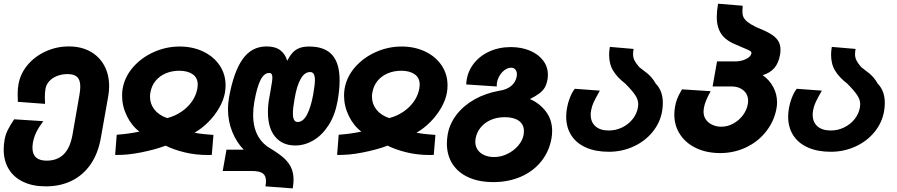

<svg xmlns="http://www.w3.org/2000/svg" viewBox="-32 -809 4852 1038"><path d="M-12 -0.5Q-12 -25 -7.5 -52Q-3 -79 9.2 -104.5Q21.5 -130 44.5 -164L202 -154Q176.5 -119.5 164 -93.8Q151.5 -68 146 -38Q143.5 -21.5 143.5 -10.5Q143.5 59.5 220 59.5Q278 59.5 312.8 24.8Q347.5 -10 360 -81L397.5 -296Q402 -321.5 402 -340.5Q402 -376.5 385.5 -392.5Q369 -408.5 333.5 -408.5Q304 -408.5 278 -398.8Q252 -389 235 -370.8Q218 -352.5 214 -329Q210.5 -309.5 210.5 -283.5L211.5 -247.5L64.5 -258.5L63.5 -301.5Q63.5 -330.5 68 -353.5Q78 -411 117.2 -457.8Q156.5 -504.5 215.2 -531.2Q274 -558 340 -558Q406.5 -558 455.8 -530.8Q505 -503.5 531.5 -454.8Q558 -406 558 -343Q558 -315 553 -288L513 -62.5Q498.5 20 458.2 78.8Q418 137.5 356.2 168Q294.5 198.5 215.5 198.5Q145 198.5 93.8 174.2Q42.5 150 15.2 105Q-12 60 -12 -0.5Z M721.5 -97.5Q679 -130 653.5 -182.8Q628 -235.5 628 -292Q628 -311 631 -329.5Q642.5 -395 688.5 -447Q734.5 -499 801 -528.2Q867.5 -557.5 939.5 -557.5Q1009 -557.5 1065.8 -530.8Q1122.5 -504 1155 -456.2Q1187.5 -408.5 1187.5 -347.5Q1187.5 -327 1184 -307.5Q1177 -268 1153.5 -226.8Q1130 -185.5 1095 -150Q1060 -114.5 1019.5 -91.5Q1042 -87 1068.8 -84.2Q1095.5 -81.5 1122 -79.5L1113 28.5Q1106 29 1092 29Q1024.5 29 965.5 14.5Q906.5 0 863.5 -21.5Q806.5 0 729.5 15.2Q652.5 30.5 590.5 28.5L599 -80.5Q665.5 -85.5 721.5 -97.5ZM779 -286Q779 -247 803 -216.5Q827 -186 872 -170.5Q914 -181.5 948.8 -205Q983.5 -228.5 1006 -261Q1028.5 -293.5 1035 -330.5Q1037 -344.5 1037 -350.5Q1037 -388.5 1009.8 -407.5Q982.5 -426.5 937 -426.5Q898.5 -426.5 865.5 -413Q832.5 -399.5 810 -373Q787.5 -346.5 781 -308.5Q779 -298.5 779 -286Z M1406 170Q1406 140.5 1388.2 128Q1370.5 115.5 1330.5 115.5H1172L1192.5 0H1285.5Q1247 -39 1223.8 -96.2Q1200.5 -153.5 1200.5 -219.5Q1200.5 -248 1206 -281Q1230.5 -419 1279.2 -488.5Q1328 -558 1409 -558Q1456.5 -558 1483.8 -537Q1511 -516 1520.5 -480.5Q1534.5 -507 1549 -523.2Q1563.5 -539.5 1585 -548.5Q1606.5 -557.5 1639 -557.5Q1723 -557.5 1763.5 -512.5Q1804 -467.5 1804 -374.5Q1804 -324 1793 -262.5Q1779.5 -187 1744.8 -132.8Q1710 -78.5 1662.8 -50.5Q1615.5 -22.5 1564.5 -22.5Q1495 -22.5 1455.8 -69.5Q1416.5 -116.5 1416.5 -202.5Q1416.5 -240.5 1423.5 -279L1430.5 -318L1432.5 -330Q1436 -348.5 1438.2 -364.5Q1440.5 -380.5 1440.5 -390Q1440.5 -402.5 1436.5 -408.5Q1432.5 -414.5 1423 -414.5Q1396 -414.5 1376.8 -377.2Q1357.5 -340 1343 -259Q1336.5 -221.5 1336.5 -187.5Q1336.5 -74.5 1411.5 -18Q1462.5 12.5 1492.5 36.5Q1522.5 60.5 1538.8 90.8Q1555 121 1555 162.5Q1555 184 1550.5 209.5L1403 198.5Q1406 182 1406 170ZM1661.5 -299.5Q1670.5 -351 1670.5 -376Q1670.5 -398 1664.2 -408.8Q1658 -419.5 1644.5 -419.5Q1614.5 -419.5 1593.5 -382.2Q1572.5 -345 1561 -277.5Q1551.5 -225.5 1551.5 -196.5Q1551.5 -173 1557.8 -161.2Q1564 -149.5 1577 -149.5Q1607 -149.5 1628 -189.8Q1649 -230 1661.5 -299.5Z M1921.5 -97.5Q1879 -130 1853.5 -182.8Q1828 -235.5 1828 -292Q1828 -311 1831 -329.5Q1842.5 -395 1888.5 -447Q1934.5 -499 2001 -528.2Q2067.5 -557.5 2139.5 -557.5Q2209 -557.5 2265.8 -530.8Q2322.5 -504 2355 -456.2Q2387.5 -408.5 2387.5 -347.5Q2387.5 -327 2384 -307.5Q2377 -268 2353.5 -226.8Q2330 -185.5 2295 -150Q2260 -114.5 2219.5 -91.5Q2242 -87 2268.8 -84.2Q2295.5 -81.5 2322 -79.5L2313 28.5Q2306 29 2292 29Q2224.5 29 2165.5 14.5Q2106.5 0 2063.5 -21.5Q2006.5 0 1929.5 15.2Q1852.5 30.5 1790.5 28.5L1799 -80.5Q1865.5 -85.5 1921.5 -97.5ZM1979 -286Q1979 -247 2003 -216.5Q2027 -186 2072 -170.5Q2114 -181.5 2148.8 -205Q2183.5 -228.5 2206 -261Q2228.5 -293.5 2235 -330.5Q2237 -344.5 2237 -350.5Q2237 -388.5 2209.8 -407.5Q2182.5 -426.5 2137 -426.5Q2098.5 -426.5 2065.5 -413Q2032.5 -399.5 2010 -373Q1987.5 -346.5 1981 -308.5Q1979 -298.5 1979 -286Z M2384 -33Q2384 -57 2388.5 -83Q2399 -141 2436.8 -189.8Q2474.5 -238.5 2534.2 -272Q2594 -305.5 2668 -318.5Q2707 -324 2731.5 -344.2Q2756 -364.5 2761.5 -396Q2762.5 -404 2762.5 -407.5Q2762.5 -423.5 2754 -433.2Q2745.5 -443 2732 -443Q2712.5 -443 2693.8 -428.5Q2675 -414 2663.8 -390.5Q2652.5 -367 2653.5 -341.5L2488.5 -352.5Q2491 -411.5 2523.5 -457.5Q2556 -503.5 2610 -529Q2664 -554.5 2729.5 -554.5Q2787 -554.5 2832.8 -535.2Q2878.5 -516 2904.2 -482Q2930 -448 2930 -405Q2930 -391.5 2928 -380Q2923.5 -354 2913.8 -336.8Q2904 -319.5 2885.2 -305Q2866.5 -290.5 2833 -273.5Q2885 -251 2919 -206.5Q2953 -162 2953 -100.5Q2953 -80.5 2949.5 -61Q2937 10 2893.8 63.8Q2850.5 117.5 2783.5 146.5Q2716.5 175.5 2635 175.5Q2558 175.5 2501.2 150Q2444.5 124.5 2414.2 77.2Q2384 30 2384 -33ZM2799 -81.5Q2800.5 -91.5 2800.5 -100Q2800.5 -136 2773.2 -155.8Q2746 -175.5 2697 -175.5Q2655 -175.5 2621.5 -160.8Q2588 -146 2566.5 -119.8Q2545 -93.5 2539 -59.5Q2537.5 -51.5 2537.5 -43Q2537.5 -18.5 2550 0.2Q2562.5 19 2585.8 29.5Q2609 40 2640 40Q2676.5 40 2711.2 23Q2746 6 2769.8 -22Q2793.5 -50 2799 -81.5Z M3029 -178.5Q3029 -201.5 3033.5 -226Q3038 -252.5 3049.2 -281.2Q3060.5 -310 3075.5 -329L3211 -319Q3187.5 -277.5 3177.8 -256.8Q3168 -236 3164 -213.5Q3161.5 -199.5 3161.5 -189Q3161.5 -149 3187.2 -126.2Q3213 -103.5 3259.5 -103.5Q3297.5 -103.5 3331.5 -120Q3365.5 -136.5 3388.2 -165Q3411 -193.5 3417 -229Q3418.5 -238 3418.5 -245.5Q3418.5 -269 3403.2 -293Q3388 -317 3348 -357.5Q3307 -388.5 3284 -425Q3261 -461.5 3261 -513Q3261 -531.5 3265 -555.5L3393.5 -544.5Q3390.5 -529 3390.5 -516.5Q3390.5 -498 3398 -482.8Q3405.5 -467.5 3424 -446Q3455.5 -422.5 3468 -412Q3480.5 -401.5 3491 -389.2Q3501.5 -377 3513.5 -356.5Q3551.5 -317.5 3551.5 -252Q3551.5 -232.5 3547.5 -207.5Q3536.5 -145 3495.5 -95Q3454.5 -45 3392.5 -16.8Q3330.5 11.5 3259.5 11.5Q3188 11.5 3136 -11.5Q3084 -34.5 3056.5 -77.5Q3029 -120.5 3029 -178.5Z M3613.5 -190Q3613.5 -209.5 3617.5 -232.5Q3621.5 -254 3628.2 -273Q3635 -292 3655 -326L3810 -316Q3794 -287 3785.2 -265.5Q3776.5 -244 3773 -223Q3771.5 -214 3771.5 -205.5Q3771.5 -180.5 3784.8 -162Q3798 -143.5 3820 -133.8Q3842 -124 3867 -124Q3901.5 -124 3932.5 -141Q3963.5 -158 3984.5 -186.2Q4005.5 -214.5 4011 -247Q4012.5 -255.5 4012.5 -263.5Q4012.5 -298.5 3987.8 -320Q3963 -341.5 3924.5 -341.5H3820.5L3844.5 -477H3945Q3974 -477 4000.5 -489.5Q4027 -502 4030.5 -521Q4031.5 -528 4024 -533Q4016.5 -538 3996 -546.5Q3969 -557.5 3957.5 -563.5Q3895.5 -586 3869.2 -623Q3843 -660 3843 -717Q3843 -748 3850 -789L3983 -778L3982.5 -766Q3981.5 -753 3981.5 -747.5Q3981.5 -730 3987 -717.2Q3992.5 -704.5 4008.5 -691.2Q4024.5 -678 4056 -662.5Q4104 -643.5 4131.8 -627.2Q4159.5 -611 4173.5 -590.5Q4187.5 -570 4187.5 -540.5Q4187.5 -525 4185 -512.5Q4177 -467.5 4154 -441Q4131 -414.5 4091 -402.5Q4127.5 -377.5 4148.2 -338.8Q4169 -300 4169 -255.5Q4169 -239.5 4166 -223Q4153.5 -154 4110.2 -98.8Q4067 -43.5 4002 -12.5Q3937 18.5 3862 18.5Q3788.5 18.5 3732.2 -8Q3676 -34.5 3644.8 -82Q3613.5 -129.5 3613.5 -190Z M4229 -178.5Q4229 -201.5 4233.5 -226Q4238 -252.5 4249.2 -281.2Q4260.5 -310 4275.5 -329L4411 -319Q4387.5 -277.5 4377.8 -256.8Q4368 -236 4364 -213.5Q4361.5 -199.5 4361.5 -189Q4361.5 -149 4387.2 -126.2Q4413 -103.5 4459.5 -103.5Q4497.5 -103.5 4531.5 -120Q4565.5 -136.5 4588.2 -165Q4611 -193.5 4617 -229Q4618.5 -238 4618.5 -245.5Q4618.5 -269 4603.2 -293Q4588 -317 4548 -357.5Q4507 -388.5 4484 -425Q4461 -461.5 4461 -513Q4461 -531.5 4465 -555.5L4593.5 -544.5Q4590.5 -529 4590.5 -516.5Q4590.5 -498 4598 -482.8Q4605.5 -467.5 4624 -446Q4655.5 -422.5 4668 -412Q4680.5 -401.5 4691 -389.2Q4701.5 -377 4713.5 -356.5Q4751.5 -317.5 4751.5 -252Q4751.5 -232.5 4747.5 -207.5Q4736.5 -145 4695.5 -95Q4654.5 -45 4592.5 -16.8Q4530.5 11.5 4459.5 11.5Q4388 11.5 4336 -11.5Q4284 -34.5 4256.5 -77.5Q4229 -120.5 4229 -178.5Z"/></svg>

Font: JuliaMono Black
Style: Italic
Weight: 900
Italic angle: -9°
Monospace: yes
Designer: cormullion
Foundry: corm
Version: Version 0.057; ttfautohint (v1.8.4)